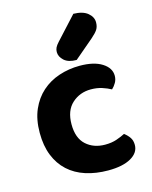

<svg xmlns="http://www.w3.org/2000/svg" viewBox="-114 -815 715 904"><g transform="rotate(-15 243.5 -362.5)"><path d="M319 -375Q265 -375 227 -340.5Q189 -306 189 -239Q189 -172 225.5 -139Q262 -106 318 -106Q350 -106 374.5 -114.5Q399 -123 416 -132Q433 -119 442.5 -104.5Q452 -90 452 -69Q452 -31 412 -8Q372 15 301 15Q241 15 191.5 -1Q142 -17 107 -49Q72 -81 53 -128.5Q34 -176 34 -239Q34 -304 55 -352Q76 -400 112 -432Q148 -464 196 -480Q244 -496 297 -496Q366 -496 405.5 -471Q445 -446 445 -408Q445 -390 436.5 -375Q428 -360 416 -349Q398 -359 373.5 -367Q349 -375 319 -375ZM332 -740Q378 -739 401.5 -719.5Q425 -700 425 -674Q425 -653 416 -639Q407 -625 385 -606L291 -526Q251 -526 230.5 -544.5Q210 -563 210 -586Q210 -597 214.5 -607Q219 -617 232 -631Z"/></g></svg>

Font: Baloo Thambi 2
Style: Bold
Weight: 700
Designer: Aadarsh Rajan and Ek Type
Foundry: Ek Type
Version: Version 1.640;hotconv 1.0.111;makeotfexe 2.5.65597; ttfautoh